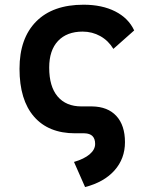

<svg xmlns="http://www.w3.org/2000/svg" viewBox="-20 -547 626 802"><path d="M335.4 234.4 289.1 129.4Q331.1 117.2 354.2 97.7Q377.4 78.1 377.4 54.2Q377.4 10.7 332.5 9.8H293.9Q182.6 9.8 122.1 -59.8Q61.5 -129.4 61.5 -259.8Q61.5 -386.7 130.9 -457Q200.2 -527.3 329.1 -527.3Q406.2 -527.3 461.4 -499.3Q516.6 -471.2 540.5 -419.9L453.6 -342.8Q432.6 -377.4 398.9 -396.2Q365.2 -415 325.2 -415Q259.3 -415 222.4 -376Q185.5 -336.9 185.5 -264.6Q185.5 -185.5 220.7 -144Q255.9 -102.5 320.3 -102.5H364.3Q430.2 -101.6 466.1 -62.5Q502 -23.4 502 46.9Q502 115.7 458.3 164.8Q414.6 213.9 335.4 234.4Z"/></svg>

Font: CaskaydiaCove NFP SemiBold
Style: Regular
Weight: 600
Designer: Aaron Bell
Foundry: Saja Typeworks
Version: Version 2111.001; VTT 6.35;Nerd Fonts 3.1.1